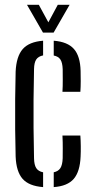

<svg xmlns="http://www.w3.org/2000/svg" viewBox="-20 -777 395 804"><path d="M45.5 -121.5Q44 -171.5 43.5 -235Q43 -298.5 43.5 -362.2Q44 -426 45.5 -477.5Q48.5 -541 75.2 -571.5Q102 -602 160.5 -606.5V-545Q140.5 -541 131.8 -528Q123 -515 122.5 -487.5Q121 -419 120.5 -359.8Q120 -300.5 120.5 -241.5Q121 -182.5 122.5 -114.5Q123 -86.5 131.8 -73Q140.5 -59.5 160.5 -55.5V6.5Q101 2 74.5 -28.2Q48 -58.5 45.5 -121.5ZM241.5 -392.5Q243 -416 242.8 -443.2Q242.5 -470.5 242.5 -487.5Q241.5 -515 232.8 -528Q224 -541 205 -544.5V-606.5Q263 -602 289.5 -572Q316 -542 317.5 -480Q318 -461 318 -436.8Q318 -412.5 316.5 -392.5ZM205 6.5V-55.5Q224 -59.5 232.8 -73Q241.5 -86.5 242.5 -114.5Q242.5 -132.5 242.8 -156.5Q243 -180.5 241.5 -209.5H316.5Q318 -189 318.2 -165Q318.5 -141 317.5 -121.5Q315 -58.5 288.8 -28Q262.5 2.5 205 6.5ZM160 -640.5 93 -757H142.5L182.5 -683.5L222 -757H271.5L204.5 -640.5Z"/></svg>

Font: Big Shoulders Stencil Display Medium
Style: Regular
Weight: 500
Designer: Patric King
Foundry: XO Type Co
Version: Version 1.000